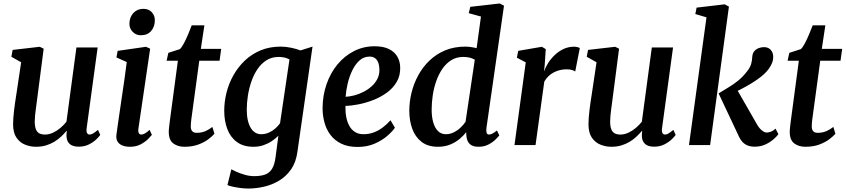

<svg xmlns="http://www.w3.org/2000/svg" viewBox="-20 -837 4880 1108"><path d="M188 10Q155.5 10 125.5 -1.8Q95.5 -13.5 75.8 -41.5Q56 -69.5 55.5 -118.5Q55.5 -136 57 -156.8Q58.5 -177.5 61.2 -200.8Q64 -224 67.5 -247.8Q71 -271.5 74.5 -293.5L102 -477.5L45.5 -509.5L53 -549L209.5 -567L232 -556L197.5 -289.5Q195 -268 192 -247Q189 -226 186.5 -206.2Q184 -186.5 182.2 -169Q180.5 -151.5 180.5 -137Q180.5 -107.5 187.2 -90.8Q194 -74 207.2 -67.2Q220.5 -60.5 239.5 -60.5Q263 -60.5 286 -71.2Q309 -82 329 -99Q349 -116 363.5 -134.5L421 -563H543.5L480 -97Q477.5 -78 482.5 -69.2Q487.5 -60.5 497 -60.5Q506.5 -60.5 516.8 -66.5Q527 -72.5 545.5 -87.5L558.5 -58.5Q554 -51 537.5 -34.5Q521 -18 494.5 -4.2Q468 9.5 434.5 9.5Q399.5 9.5 382.2 -6.2Q365 -22 364 -48.5Q363.5 -51 363.5 -54.5Q363.5 -58 363.8 -62.5Q364 -67 364.5 -71.8Q365 -76.5 365.5 -81L364 -82Q350 -65 332.8 -48.8Q315.5 -32.5 293.8 -19.2Q272 -6 245.8 2Q219.5 10 188 10Z M730 10Q703.5 10 685 2Q666.5 -6 658 -20.8Q649.5 -35.5 651.5 -56.5Q654 -78.5 659 -111.8Q664 -145 670 -187Q676 -229 683.2 -277.2Q690.5 -325.5 697.8 -376.8Q705 -428 711.5 -479L652 -505.5L659 -543.5L822.5 -567L846.5 -556L779 -96.5Q776 -78.5 780.8 -69.5Q785.5 -60.5 795 -60.5Q804.5 -60.5 815.5 -66.5Q826.5 -72.5 843.5 -87.5L856.5 -58.5Q851 -51.5 834.8 -35Q818.5 -18.5 792.2 -4.2Q766 10 730 10ZM792.5 -633.5Q764.5 -633.5 745 -654Q725.5 -674.5 727 -703.5Q728 -738.5 750 -762.2Q772 -786 807.5 -786Q838 -786 856 -766.5Q874 -747 873.5 -719.5Q873.5 -683 852.2 -658.2Q831 -633.5 792.5 -633.5Z M1088.5 -181Q1086 -164.5 1084.5 -152Q1083 -139.5 1082 -129Q1081 -118.5 1081 -107Q1081 -89 1089.5 -79.8Q1098 -70.5 1114.5 -70.5Q1144.5 -70.5 1166.8 -80.8Q1189 -91 1205.5 -104.5L1217.5 -65Q1205 -50.5 1181.8 -33Q1158.5 -15.5 1124.2 -2.8Q1090 10 1043.5 10Q1006.5 10 980.2 -9.2Q954 -28.5 954 -75.5Q954 -80 954.2 -86Q954.5 -92 955.8 -102.2Q957 -112.5 958.8 -128.5Q960.5 -144.5 964 -168.5L1006.5 -486.5H941.5L951.5 -532L1018 -553.5Q1030 -565 1042.5 -589.2Q1055 -613.5 1066.5 -641Q1078 -668.5 1086.5 -691H1159.5L1139 -555H1256.5L1247 -486.5H1130Z M1696.5 38Q1688.5 99 1659.8 140.2Q1631 181.5 1590.2 205.8Q1549.5 230 1503.2 240.5Q1457 251 1413 251Q1390.5 251 1366.2 247.8Q1342 244.5 1322 240Q1302 235.5 1292.5 231L1315 140Q1323.5 145 1344.2 154.2Q1365 163.5 1392.2 171.5Q1419.5 179.5 1447 179.5Q1485 179.5 1510.2 170.2Q1535.5 161 1550.2 136.8Q1565 112.5 1570.5 68L1586.5 -53.5Q1570.5 -37.5 1549 -23Q1527.5 -8.5 1500.8 0.8Q1474 10 1442.5 10Q1384 10 1346.5 -18Q1309 -46 1291.5 -93Q1274 -140 1274 -198Q1274 -250 1287.2 -302.8Q1300.5 -355.5 1327.2 -403Q1354 -450.5 1393.2 -487.8Q1432.5 -525 1484.2 -546.5Q1536 -568 1600 -568Q1630 -568 1661.5 -561.2Q1693 -554.5 1714 -546L1783.5 -568ZM1650.5 -494Q1637.5 -501.5 1621.2 -505Q1605 -508.5 1588.5 -508.5Q1548.5 -508.5 1518.2 -489.5Q1488 -470.5 1466.2 -438.5Q1444.5 -406.5 1430.8 -366.8Q1417 -327 1410.5 -284.8Q1404 -242.5 1404 -204Q1404 -170.5 1409.8 -144.5Q1415.5 -118.5 1426.2 -100.2Q1437 -82 1452.2 -72.2Q1467.5 -62.5 1487.5 -62.5Q1511 -62.5 1531.8 -71.8Q1552.5 -81 1568.8 -95.5Q1585 -110 1596 -125.5Z M2259 -100Q2245.5 -79.5 2215.8 -53.5Q2186 -27.5 2142.5 -8.2Q2099 11 2043.5 11Q1988 11 1949.2 -8Q1910.5 -27 1886.5 -59.2Q1862.5 -91.5 1852 -131.5Q1841.5 -171.5 1841.5 -212.5Q1842 -287.5 1864.8 -352.2Q1887.5 -417 1928 -465.8Q1968.5 -514.5 2023 -542.2Q2077.5 -570 2141.5 -570Q2192.5 -570 2225 -553.8Q2257.5 -537.5 2273.2 -509.8Q2289 -482 2289.5 -447.5Q2290.5 -400 2269 -363.8Q2247.5 -327.5 2211.8 -301.8Q2176 -276 2133.5 -259.5Q2091 -243 2048.8 -234.8Q2006.5 -226.5 1973.5 -226Q1972.5 -192 1978 -162.5Q1983.5 -133 1996 -110.5Q2008.5 -88 2028.8 -75.2Q2049 -62.5 2077 -62.5Q2110.5 -62.5 2138.8 -73.5Q2167 -84.5 2190.8 -103Q2214.5 -121.5 2233.5 -143ZM2113.5 -510.5Q2079.5 -510.5 2054.8 -488.2Q2030 -466 2013 -430.8Q1996 -395.5 1986.5 -355.2Q1977 -315 1974.5 -278.5Q1997.5 -279.5 2024.5 -286.5Q2051.5 -293.5 2077.5 -306.8Q2103.5 -320 2124.5 -338.8Q2145.5 -357.5 2158 -382.2Q2170.5 -407 2169.5 -437Q2168.5 -473.5 2154 -492Q2139.5 -510.5 2113.5 -510.5Z M2787 -97.5Q2785 -79.5 2788.5 -70Q2792 -60.5 2802 -60.5Q2810.5 -60.5 2821 -65.8Q2831.5 -71 2848 -84L2861.5 -55Q2856 -48.5 2840.5 -32.8Q2825 -17 2799.8 -3.5Q2774.5 10 2741 10Q2707 10 2690 -6.8Q2673 -23.5 2671 -57.5L2670 -74.5Q2655.5 -54.5 2632.2 -35Q2609 -15.5 2577.8 -2.8Q2546.5 10 2507.5 10Q2449 10 2412.5 -18.5Q2376 -47 2359 -94.2Q2342 -141.5 2342 -198Q2342 -250 2355 -302.8Q2368 -355.5 2394 -403Q2420 -450.5 2458.8 -487.8Q2497.5 -525 2549.2 -546.5Q2601 -568 2665.5 -568Q2680.5 -568 2697.8 -565.5Q2715 -563 2730.5 -559L2755.5 -741.5L2685 -761L2694 -797.5L2864 -817L2888.5 -804ZM2720 -492.5Q2706 -501 2688.8 -504.8Q2671.5 -508.5 2653.5 -508.5Q2614 -508.5 2583.8 -489.5Q2553.5 -470.5 2532 -438.5Q2510.5 -406.5 2496.8 -366.8Q2483 -327 2477 -284.8Q2471 -242.5 2471 -204Q2471 -161.5 2480.5 -129.5Q2490 -97.5 2508.2 -80Q2526.5 -62.5 2552.5 -62.5Q2577.5 -62.5 2599.2 -73.5Q2621 -84.5 2638.2 -101Q2655.5 -117.5 2666.5 -134Z M2949 0 3014 -477 2963 -504 2970.5 -543.5 3107 -567 3129.5 -553.5 3123.5 -463.5 3119.5 -424.5Q3128 -449.5 3144.2 -474.8Q3160.5 -500 3183 -521Q3205.5 -542 3233.2 -554.8Q3261 -567.5 3293 -567.5Q3303.5 -567.5 3312.8 -565Q3322 -562.5 3326 -559.5L3299.5 -424.5Q3295 -428.5 3282 -432.8Q3269 -437 3248 -437Q3230.5 -437 3212.2 -432.8Q3194 -428.5 3176.8 -419.8Q3159.5 -411 3145.2 -397.5Q3131 -384 3121 -366L3070.5 0Z M3508.5 10Q3476 10 3446 -1.8Q3416 -13.5 3396.2 -41.5Q3376.5 -69.5 3376 -118.5Q3376 -136 3377.5 -156.8Q3379 -177.5 3381.8 -200.8Q3384.5 -224 3388 -247.8Q3391.5 -271.5 3395 -293.5L3422.5 -477.5L3366 -509.5L3373.5 -549L3530 -567L3552.5 -556L3518 -289.5Q3515.5 -268 3512.5 -247Q3509.5 -226 3507 -206.2Q3504.5 -186.5 3502.8 -169Q3501 -151.5 3501 -137Q3501 -107.5 3507.8 -90.8Q3514.5 -74 3527.8 -67.2Q3541 -60.5 3560 -60.5Q3583.5 -60.5 3606.5 -71.2Q3629.5 -82 3649.5 -99Q3669.5 -116 3684 -134.5L3741.5 -563H3864L3800.5 -97Q3798 -78 3803 -69.2Q3808 -60.5 3817.5 -60.5Q3827 -60.5 3837.2 -66.5Q3847.5 -72.5 3866 -87.5L3879 -58.5Q3874.5 -51 3858 -34.5Q3841.5 -18 3815 -4.2Q3788.5 9.5 3755 9.5Q3720 9.5 3702.8 -6.2Q3685.5 -22 3684.5 -48.5Q3684 -51 3684 -54.5Q3684 -58 3684.2 -62.5Q3684.5 -67 3685 -71.8Q3685.5 -76.5 3686 -81L3684.5 -82Q3670.5 -65 3653.2 -48.8Q3636 -32.5 3614.2 -19.2Q3592.5 -6 3566.2 2Q3540 10 3508.5 10Z M3956 0 4057 -737 3992.5 -756 4000 -793 4162 -812 4186.5 -799 4078 0ZM4335 9.5Q4312.5 9.5 4295.2 2.8Q4278 -4 4266 -16.5Q4254 -29 4245.5 -46.5L4127 -298Q4155.5 -316 4183.5 -332.5Q4211.5 -349 4239.5 -371.5Q4267.5 -394 4294.5 -429.5Q4309 -448.5 4314.8 -468.2Q4320.5 -488 4321 -508Q4322.5 -529.5 4333.2 -542Q4344 -554.5 4359.5 -559.8Q4375 -565 4388.5 -565Q4413.5 -565 4427.5 -549.5Q4441.5 -534 4442 -511.5Q4442.5 -491 4435.2 -473.2Q4428 -455.5 4417 -440.5Q4399.5 -416.5 4372.5 -395Q4345.5 -373.5 4315.5 -355.5Q4285.5 -337.5 4257.8 -323.2Q4230 -309 4210 -299.5L4221 -341.5L4350 -116.5Q4362.5 -95.5 4377.5 -83.8Q4392.5 -72 4404.5 -72Q4414 -72 4427.8 -76.8Q4441.5 -81.5 4455.5 -94.5L4472 -62.5Q4463.5 -50.5 4444 -33.2Q4424.5 -16 4396.8 -3.2Q4369 9.5 4335 9.5Z M4672 -181Q4669.5 -164.5 4668 -152Q4666.5 -139.5 4665.5 -129Q4664.5 -118.5 4664.5 -107Q4664.5 -89 4673 -79.8Q4681.5 -70.5 4698 -70.5Q4728 -70.5 4750.2 -80.8Q4772.5 -91 4789 -104.5L4801 -65Q4788.5 -50.5 4765.2 -33Q4742 -15.5 4707.8 -2.8Q4673.5 10 4627 10Q4590 10 4563.8 -9.2Q4537.5 -28.5 4537.5 -75.5Q4537.5 -80 4537.8 -86Q4538 -92 4539.2 -102.2Q4540.5 -112.5 4542.2 -128.5Q4544 -144.5 4547.5 -168.5L4590 -486.5H4525L4535 -532L4601.5 -553.5Q4613.5 -565 4626 -589.2Q4638.5 -613.5 4650 -641Q4661.5 -668.5 4670 -691H4743L4722.5 -555H4840L4830.5 -486.5H4713.5Z"/></svg>

Font: Merriweather Light 18pt SemiBold
Style: Italic
Weight: 600
Italic angle: -7.8°
Version: Version 2.101